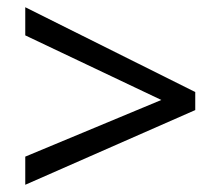

<svg xmlns="http://www.w3.org/2000/svg" viewBox="-20 -628 612 532"><path d="M50 -194 427 -351 50 -530V-608L521 -373V-323L50 -116Z"/></svg>

Font: hex115
Style: Regular
Weight: 400
Designer: Monotype Design Team
Foundry: Monotype Imaging Inc.
Version: Version 2.013